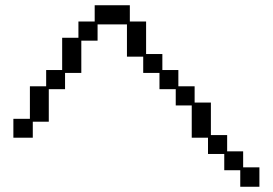

<svg xmlns="http://www.w3.org/2000/svg" viewBox="-20 -684 1040 732"><path d="M31 -231H94V-355H156V-417H217V-540H279V-602H341V-664H475V-602H537V-478H599V-417H660V-355H722V-293H784V-169H846V-107H907V-46H969V28H896V-35H835V-97H773V-159H711V-282H650V-344H588V-406H526V-468H464V-591H352V-529H290V-406H228V-344H166V-220H105V-159H31Z"/></svg>

Font: DotGothic16
Style: Regular
Weight: 400
Designer: Fontworks Inc.
Foundry: Fontworks Inc.
Version: Version 1.100